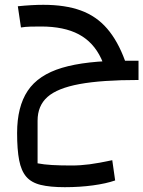

<svg xmlns="http://www.w3.org/2000/svg" viewBox="-20 -500 595 797"><path d="M249 277Q188 277 149 267.5Q110 258 89 233.5Q68 209 59.5 165Q51 121 51 52Q51 -57 95 -123Q139 -189 237.5 -218.5Q336 -248 499 -248L555 -168Q402 -168 310 -151Q218 -134 177 -97.5Q136 -61 136 1V178Q162 183 196 185Q230 187 277 187Q314 187 352 182Q390 177 446 165L458 249Q421 262 366 269.5Q311 277 249 277ZM555 -168Q488 -168 454 -187.5Q420 -207 400 -257Q368 -325 307 -357.5Q246 -390 150 -390Q127 -390 106.5 -389.5Q86 -389 67 -386L54 -474Q83 -477 109.5 -478.5Q136 -480 160 -480Q251 -480 315.5 -456.5Q380 -433 424.5 -381.5Q469 -330 499 -248H555Z"/></svg>

Font: Changa ExtraLight
Style: Regular
Weight: 400
Version: Version 3.002; ttfautohint (v1.8.2)